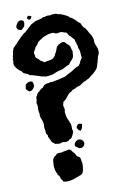

<svg xmlns="http://www.w3.org/2000/svg" viewBox="-92 -856 613 943"><g transform="rotate(-10 214.0 -384.5)"><path d="M146 30Q144 23 140 19Q134 14 135 7Q130 -4 127 -5Q122 -7 124 -13Q118 -21 116 -31L113 -48Q113 -63 114.5 -77.5Q116 -92 127 -100Q132 -102 134 -105Q138 -112 151 -112H163Q175 -116 180 -116Q187 -118 190.5 -118Q194 -118 196 -119Q198 -120 201 -120Q206 -120 210.5 -114Q215 -108 217 -105L225 -97Q228 -92 230 -87Q231 -84 237 -78Q248 -76 250 -64Q251 -58 251.5 -52.5Q252 -47 254 -42Q254 -23 250 -5Q246 13 228 16Q215 22 197.5 27.5Q180 33 165 33Q155 33 146 30ZM234 -129Q230 -140 236 -148Q242 -156 251 -159Q253 -159 254 -159.5Q255 -160 257 -160Q268 -160 275.5 -151Q283 -142 278 -129Q271 -117 257 -117Q253 -117 251 -118Q246 -120 243 -124Q237 -128 234 -129ZM282 -233H286Q285 -225 282.5 -216Q280 -207 273 -201Q264 -204 262 -209Q261 -212 257 -216Q256 -224 261 -230Q266 -236 273 -236Q278 -236 282 -233ZM71 -482Q82 -482 84 -473.5Q86 -465 86 -456Q82 -448 75.5 -441Q69 -434 58 -435Q49 -441 43 -450Q44 -452 44 -454.5Q44 -457 45 -460Q45 -464 47 -470Q56 -479 60 -480Q64 -481 71 -482ZM155 -493H146Q145 -496 133 -496Q119 -501 111.5 -503Q104 -505 99 -507Q89 -511 74 -513Q67 -521 62 -522Q57 -522 55 -525Q46 -526 41 -535Q37 -542 29 -545Q16 -556 9 -568Q2 -580 7 -594Q4 -601 7 -607Q10 -611 8 -618Q10 -625 11 -626Q12 -634 12.5 -638.5Q13 -643 15 -646Q17 -649 19 -659Q25 -662 28 -667Q30 -670 36 -674Q40 -678 42 -682L55 -695Q58 -697 62 -703Q67 -707 71 -710.5Q75 -714 78 -717Q84 -723 89 -724Q93 -728 97 -732Q101 -736 106 -740Q111 -744 115 -748Q119 -752 123 -756L139 -765Q147 -770 156.5 -772Q166 -774 167 -774Q181 -777 186 -781Q190 -783 192 -783Q193 -783 194 -782.5Q195 -782 196 -782Q203 -786 214 -786Q217 -786 219 -785.5Q221 -785 223 -785Q225 -786 226.5 -786Q228 -786 230 -787Q236 -788 241.5 -788Q247 -788 253 -788Q261 -784 266 -783H270Q273 -783 277 -781Q281 -779 287 -777Q296 -772 304 -769Q312 -766 317 -758L326 -754Q337 -746 343.5 -739.5Q350 -733 355 -727Q363 -724 366 -717Q371 -701 380 -695Q385 -692 386 -688L391 -680Q394 -673 398.5 -666Q403 -659 407 -653Q409 -648 411 -643Q413 -638 414 -632Q414 -624 414.5 -619.5Q415 -615 416 -610Q421 -599 425 -587Q429 -575 427 -561L424 -553Q423 -551 422 -548.5Q421 -546 420 -544Q418 -538 418 -536Q418 -531 415 -528Q416 -522 413 -517Q411 -514 409 -504L406 -495Q405 -493 404 -491Q403 -489 402 -487Q399 -483 396 -480Q393 -477 391 -475L385 -469Q379 -462 375 -462Q372 -461 370 -456Q364 -455 361 -450Q356 -445 350 -444Q341 -437 332 -436L317 -426Q309 -419 300 -418Q292 -416 286 -412Q278 -407 270 -406L262 -399Q256 -395 252 -394Q247 -389 241.5 -382.5Q236 -376 230 -368Q221 -359 218 -358Q212 -355 213 -348Q208 -337 213 -326Q216 -315 212 -305Q214 -292 215.5 -283Q217 -274 221 -267Q222 -264 224 -260Q226 -256 228 -251Q233 -239 233 -233V-219Q233 -215 235 -209Q237 -204 234.5 -197.5Q232 -191 228 -183Q226 -179 223.5 -175.5Q221 -172 218 -170Q210 -169 208 -165Q207 -161 201 -161Q196 -160 193.5 -159.5Q191 -159 189 -159L178 -161Q173 -160 170.5 -159.5Q168 -159 166 -158Q160 -156 158 -156Q154 -157 151.5 -157.5Q149 -158 147 -158H144Q140 -158 139 -159Q131 -165 127.5 -168Q124 -171 122 -175L116 -188Q112 -195 110.5 -199Q109 -203 111 -207Q100 -216 103 -229Q99 -243 100 -253Q102 -262 99.5 -272.5Q97 -283 92 -295Q87 -306 89 -317Q85 -331 86 -344Q88 -358 83 -372Q88 -388 87 -394Q85 -402 92 -407Q92 -412 95 -415Q98 -418 99 -421Q107 -426 113 -433Q120 -440 126 -441Q131 -446 132 -448Q136 -453 141 -455Q146 -457 147.5 -457.5Q149 -458 150 -458Q155 -458 163 -460Q169 -462 172 -462Q174 -462 174.5 -461.5Q175 -461 177 -461Q185 -463 194 -464.5Q203 -466 212 -468Q220 -470 228 -472Q236 -474 244 -476Q248 -478 251.5 -480.5Q255 -483 260 -485Q277 -493 297 -506Q305 -513 315 -514Q320 -516 322 -521Q323 -525 329 -529Q327 -535 330 -536Q334 -544 336.5 -547.5Q339 -551 341 -553Q340 -558 339.5 -562.5Q339 -567 339 -572Q339 -579 337 -589Q337 -592 335 -596L332 -602Q332 -612 330 -618L327 -625Q328 -630 325 -635Q321 -637 323 -646L314 -655Q306 -666 304 -667L298 -671Q294 -682 287 -688Q275 -690 271 -693Q263 -695 259 -695Q256 -695 253.5 -694.5Q251 -694 248 -693Q246 -692 242 -692Q233 -692 225 -698Q218 -698 211.5 -697.5Q205 -697 198 -695L173 -686Q162 -679 151.5 -672Q141 -665 136 -653L127 -645Q124 -636 117 -626Q110 -616 117 -604Q115 -599 117 -595.5Q119 -592 123 -589Q127 -586 131 -582.5Q135 -579 137 -575Q141 -573 144 -571Q147 -569 151 -567Q155 -563 159 -563Q161 -563 165 -565Q177 -567 181 -568Q184 -569 189 -569Q197 -571 202 -575.5Q207 -580 212 -585Q212 -591 216 -595Q220 -601 221 -604L230 -627Q235 -633 241 -637Q246 -639 251 -642Q256 -645 263 -645Q270 -645 274 -640L283 -630Q288 -627 292 -622Q296 -617 297 -608Q298 -604 299 -601Q300 -598 301 -596Q303 -591 301 -586Q301 -572 299 -565Q297 -558 289 -550Q281 -543 274 -531Q259 -526 248 -519Q237 -512 219 -509Q212 -508 201 -503Q199 -502 196.5 -501Q194 -500 192 -499Q186 -496 170 -494Q165 -493 155 -493ZM56 -743 50 -755Q51 -765 58.5 -775.5Q66 -786 77 -786Q83 -786 90 -781Q93 -773 92 -767.5Q91 -762 89 -754Q85 -751 80 -745Q77 -739 70 -739H68Q64 -739 62 -742ZM119 -802Q126 -798 130 -798L133 -795Q127 -786 128 -785Q124 -782 121 -782Q117 -782 115 -784Q106 -789 112 -797Q114 -800 119 -802Z"/></g></svg>

Font: Black And White Picture
Style: Regular
Weight: 400
Designer: AsiaSoft Inc.
Foundry: AsiaSoft Inc.
Version: Version 1.64